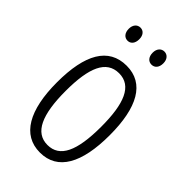

<svg xmlns="http://www.w3.org/2000/svg" viewBox="-220 -780 863 863"><g transform="rotate(45 212.0 -348.5)"><path d="M102 -666C102 -640 116 -624 136 -624C155 -624 169 -639 169 -666C169 -692 155 -707 136 -707C116 -707 102 -691 102 -666ZM254 -666C254 -640 268 -624 288 -624C308 -624 322 -639 322 -666C322 -692 307 -707 288 -707C269 -707 254 -692 254 -666ZM380 -267C380 -443 326 -542 213 -542C98 -542 44 -445 44 -268C44 -91 101 10 213 10C326 10 380 -90 380 -267ZM99 -268C99 -416 132 -494 213 -494C294 -494 326 -413 326 -267C326 -112 291 -38 213 -38C134 -38 99 -117 99 -268Z"/></g></svg>

Font: Noto Sans Myanmar UI ExtraCondensed Light
Style: Regular
Weight: 300
Width: 2
Designer: Monotype Design Team
Foundry: Monotype Imaging Inc.
Version: Version 2.103